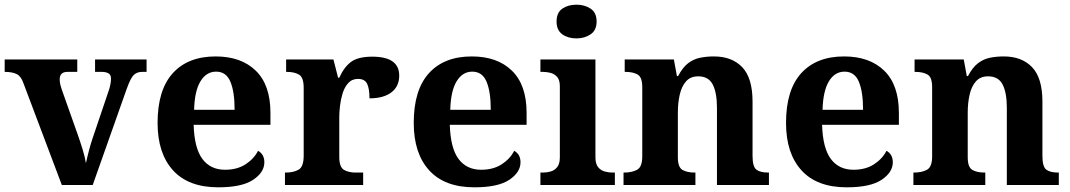

<svg xmlns="http://www.w3.org/2000/svg" viewBox="-20 -790 4568 820"><path d="M80 -435Q70 -464 51.5 -473.5Q33 -483 0 -483V-536H310V-483H268Q235 -483 235 -451Q235 -439 238 -427Q241 -415 244 -407L311 -218Q322 -187 332.5 -153Q343 -119 347 -93Q352 -117 360 -147.5Q368 -178 375 -198L443 -399Q448 -413 451 -427Q454 -441 454 -454Q454 -471 443 -477Q432 -483 415 -483H386V-536H606V-483H586Q566 -483 552 -470.5Q538 -458 521 -410L376 0H244Z M912 10Q785 10 719 -62.5Q653 -135 653 -265Q653 -406 718 -477.5Q783 -549 901 -549Q1010 -549 1072.5 -488Q1135 -427 1135 -308V-257H807Q810 -157 844.5 -111Q879 -65 941 -65Q993 -65 1029 -88.5Q1065 -112 1082 -146Q1109 -131 1109 -97Q1109 -54 1061 -22Q1013 10 912 10ZM982 -321Q982 -398 964 -441Q946 -484 903 -484Q861 -484 836 -442.5Q811 -401 809 -321Z M1197 0V-53H1200Q1234 -53 1255.5 -65.5Q1277 -78 1277 -125V-415Q1277 -459 1257.5 -471Q1238 -483 1205 -483H1202V-536H1404L1424 -458H1429Q1449 -503 1479 -525.5Q1509 -548 1570 -548Q1685 -548 1685 -467Q1685 -421 1651.5 -395.5Q1618 -370 1558 -370Q1558 -411 1548 -432Q1538 -453 1509 -453Q1483 -453 1467 -435Q1451 -417 1443 -390.5Q1435 -364 1432 -337Q1429 -310 1429 -293V-120Q1429 -76 1449 -64.5Q1469 -53 1499 -53H1531V0Z M2006 10Q1879 10 1813 -62.5Q1747 -135 1747 -265Q1747 -406 1812 -477.5Q1877 -549 1995 -549Q2104 -549 2166.5 -488Q2229 -427 2229 -308V-257H1901Q1904 -157 1938.5 -111Q1973 -65 2035 -65Q2087 -65 2123 -88.5Q2159 -112 2176 -146Q2203 -131 2203 -97Q2203 -54 2155 -22Q2107 10 2006 10ZM2076 -321Q2076 -398 2058 -441Q2040 -484 1997 -484Q1955 -484 1930 -442.5Q1905 -401 1903 -321Z M2442 -626Q2406 -626 2381.5 -643.5Q2357 -661 2357 -698Q2357 -736 2381.5 -753Q2406 -770 2442 -770Q2477 -770 2502.5 -753Q2528 -736 2528 -698Q2528 -661 2502.5 -643.5Q2477 -626 2442 -626ZM2288 0V-53H2300Q2315 -53 2331.5 -57.5Q2348 -62 2359.5 -76Q2371 -90 2371 -118V-422Q2371 -449 2359 -462Q2347 -475 2330.5 -479Q2314 -483 2300 -483H2288V-536H2523V-118Q2523 -90 2534.5 -76Q2546 -62 2563 -57.5Q2580 -53 2594 -53H2606V0Z M2643 0V-53H2645Q2679 -53 2701 -65Q2723 -77 2723 -122V-418Q2723 -460 2703.5 -471.5Q2684 -483 2651 -483H2648V-536H2858L2871 -465H2876Q2896 -503 2919.5 -520.5Q2943 -538 2970.5 -543.5Q2998 -549 3029 -549Q3106 -549 3150 -503Q3194 -457 3194 -356V-124Q3194 -78 3210.5 -65.5Q3227 -53 3261 -53H3264V0H3042V-329Q3042 -394 3024 -429Q3006 -464 2962 -464Q2929 -464 2910 -442.5Q2891 -421 2883 -385.5Q2875 -350 2875 -309V-118Q2875 -76 2894.5 -64.5Q2914 -53 2947 -53H2950V0Z M3596 10Q3469 10 3403 -62.5Q3337 -135 3337 -265Q3337 -406 3402 -477.5Q3467 -549 3585 -549Q3694 -549 3756.5 -488Q3819 -427 3819 -308V-257H3491Q3494 -157 3528.5 -111Q3563 -65 3625 -65Q3677 -65 3713 -88.5Q3749 -112 3766 -146Q3793 -131 3793 -97Q3793 -54 3745 -22Q3697 10 3596 10ZM3666 -321Q3666 -398 3648 -441Q3630 -484 3587 -484Q3545 -484 3520 -442.5Q3495 -401 3493 -321Z M3881 0V-53H3883Q3917 -53 3939 -65Q3961 -77 3961 -122V-418Q3961 -460 3941.5 -471.5Q3922 -483 3889 -483H3886V-536H4096L4109 -465H4114Q4134 -503 4157.5 -520.5Q4181 -538 4208.5 -543.5Q4236 -549 4267 -549Q4344 -549 4388 -503Q4432 -457 4432 -356V-124Q4432 -78 4448.5 -65.5Q4465 -53 4499 -53H4502V0H4280V-329Q4280 -394 4262 -429Q4244 -464 4200 -464Q4167 -464 4148 -442.5Q4129 -421 4121 -385.5Q4113 -350 4113 -309V-118Q4113 -76 4132.5 -64.5Q4152 -53 4185 -53H4188V0Z"/></svg>

Font: Noto Serif Bengali
Style: Bold
Weight: 700
Designer: Juan Bruce, Universal Thirst, Indian Type Foundry and the Monotype Design Team.
Foundry: Monotype Imaging Inc.
Version: Version 2.003; ttfautohint (v1.8.4.7-5d5b)